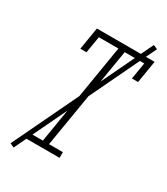

<svg xmlns="http://www.w3.org/2000/svg" viewBox="-217 -908 937 1080"><g transform="rotate(30 251.5 -368.0)"><path d="M84 0V-37H180L289 -698H162L144 -590H104L128 -735H503L479 -590H439L457 -698H330L220 -37H310V0ZM57 79 30 67 452 -815 479 -803Z"/></g></svg>

Font: Iosevka Curly Slab XLtObl
Style: Regular
Weight: 200
Italic angle: -9°
Monospace: yes
Designer: Belleve Invis
Foundry: Belleve Invis
Version: Version 11.1.0; ttfautohint (v1.8.3)